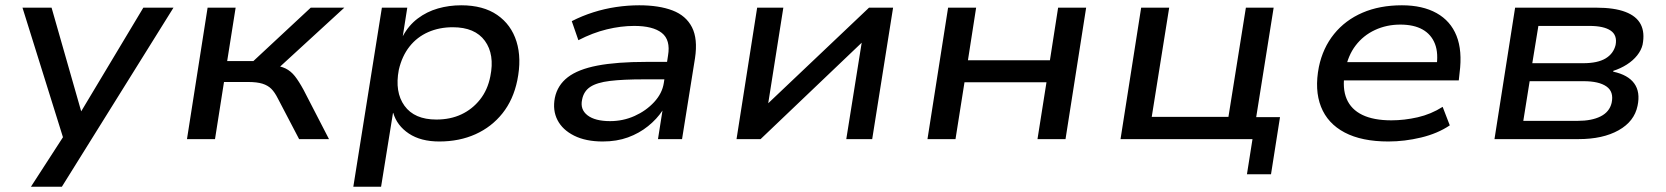

<svg xmlns="http://www.w3.org/2000/svg" viewBox="-20 -526 6299 726"><path d="M97 180 229 -24 230 31 65 -497H175L287 -105L522 -497H636L214 180Z M687 0 765 -497H871L839 -295H938L1155 -497H1282L1016 -253L1005 -280Q1040 -277 1060 -267Q1080 -257 1095 -238Q1110 -219 1128 -186L1224 0H1111L1031 -153Q1019 -177 1006 -190Q993 -203 972.5 -209.5Q952 -216 917 -216H827L793 0Z M1316 180 1424 -497H1520L1503 -389Q1525 -430 1559.5 -456Q1594 -482 1636 -494Q1678 -506 1724 -506Q1807 -506 1860 -469.5Q1913 -433 1933 -369Q1953 -305 1936 -222Q1921 -149 1880 -97.5Q1839 -46 1778 -18.5Q1717 9 1641 9Q1571 9 1526 -21Q1481 -51 1467 -99H1466L1421 180ZM1630 -74Q1683 -74 1724.5 -93.5Q1766 -113 1795 -149.5Q1824 -186 1834 -237Q1851 -320 1813.5 -371.5Q1776 -423 1692 -423Q1641 -423 1599 -404.5Q1557 -386 1528.5 -350Q1500 -314 1488 -262Q1472 -178 1509.5 -126Q1547 -74 1630 -74Z M2259 9Q2195 9 2151 -13Q2107 -35 2088 -72Q2069 -109 2078 -156Q2088 -204 2127 -234Q2166 -264 2239 -278Q2312 -292 2425 -292H2521L2511 -226H2415Q2336 -226 2286.5 -220Q2237 -214 2212 -197.5Q2187 -181 2181 -149Q2173 -112 2201.5 -90Q2230 -68 2287 -68Q2336 -68 2379.5 -87.5Q2423 -107 2453.5 -140Q2484 -173 2490 -212L2506 -316Q2516 -375 2482.5 -401.5Q2449 -428 2378 -428Q2328 -428 2274.5 -415Q2221 -402 2167 -374L2142 -446Q2181 -466 2223.5 -479.5Q2266 -493 2310 -499.5Q2354 -506 2397 -506Q2472 -506 2523 -486.5Q2574 -467 2596.5 -423Q2619 -379 2608 -306L2559 0H2468L2485 -108Q2464 -76 2430.5 -49Q2397 -22 2354.5 -6.5Q2312 9 2259 9Z M2765 0 2843 -497H2942L2884 -130H2879L3266 -497H3357L3278 0H3180L3239 -369H3243L2856 0Z M3487 0 3565 -497H3671L3640 -298H3950L3981 -497H4087L4009 0H3903L3937 -215H3627L3593 0Z M4695 133 4716 0H4217L4295 -497H4401L4335 -84H4625L4691 -497H4796L4730 -83H4820L4786 133Z M5230 9Q5129 9 5064.5 -25Q5000 -59 4975 -122.5Q4950 -186 4967 -273Q4982 -345 5024.5 -397.5Q5067 -450 5132 -478Q5197 -506 5281 -506Q5359 -506 5412 -476.5Q5465 -447 5487.5 -390.5Q5510 -334 5499 -250L5496 -222H5039L5049 -291H5436L5411 -269Q5420 -324 5406 -360Q5392 -396 5359 -414.5Q5326 -433 5275 -433Q5223 -433 5179 -412.5Q5135 -392 5106 -354Q5077 -316 5067 -262L5065 -251Q5055 -192 5072 -152Q5089 -112 5131.5 -91.5Q5174 -71 5241 -71Q5290 -71 5340.5 -82.5Q5391 -94 5435 -122L5462 -52Q5416 -21 5353.5 -6Q5291 9 5230 9Z M5631 0 5709 -497H6016Q6084 -497 6126 -481Q6168 -465 6184 -434Q6200 -403 6191 -357Q6186 -336 6170.5 -316.5Q6155 -297 6131.5 -282Q6108 -267 6080 -258V-255Q6136 -243 6159.5 -210.5Q6183 -178 6172 -126Q6160 -67 6100.5 -33.5Q6041 0 5949 0ZM5740 -69H5945Q5999 -69 6032.5 -86Q6066 -103 6074 -137Q6083 -179 6054.5 -199Q6026 -219 5968 -219H5764ZM5774 -287H5966Q6021 -287 6051 -305Q6081 -323 6089 -356Q6096 -393 6070 -410.5Q6044 -428 5990 -428H5797Z"/></svg>

Font: Nunito Sans 7pt SemiExpanded Medium
Style: Italic
Weight: 500
Width: 6
Italic angle: -9°
Designer: Vernon Adams
Foundry: Vernon Adams
Version: Version 3.101;gftools[0.9.27]